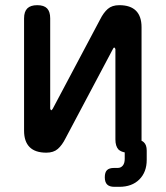

<svg xmlns="http://www.w3.org/2000/svg" viewBox="-20 -580 640 742"><path d="M73 -75V-509Q73 -535 85.5 -547.5Q98 -560 124 -560Q150 -560 162 -547.5Q174 -535 174 -509V-160Q176 -154 178 -154Q180 -154 181 -156L184 -160L367 -505Q380 -531 396.5 -545.5Q413 -560 441 -560Q484 -560 505.5 -538.5Q527 -517 527 -475V-36Q532 -34 536 -30Q547 -20 547 2V38Q547 85 518.5 113.5Q490 142 441 142H422Q403 142 394 133Q385 124 385 105Q385 86 393.5 77.5Q402 69 421 69H435Q447 69 454.5 60Q462 51 462 34V9Q447 6 438 -2Q426 -15 426 -41V-390Q424 -396 422 -396Q420 -396 419 -395L416 -390L233 -45Q220 -19 203.5 -4.5Q187 10 159 10Q116 10 94.5 -11.5Q73 -33 73 -75Z"/></svg>

Font: Maple Mono NL Medium
Style: Regular
Weight: 500
Monospace: yes
Designer: subframe7536
Version: Version 7.000